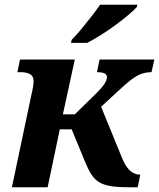

<svg xmlns="http://www.w3.org/2000/svg" viewBox="-20 -786 668 806"><path d="M30 0 112 -389Q117 -409 119 -423.5Q121 -438 121 -445Q121 -466 106.5 -474.5Q92 -483 68 -483H53L64 -536H294L244 -306H294L387 -397Q404 -414 413 -426Q422 -438 425.5 -447Q429 -456 429 -462Q429 -473 418.5 -478Q408 -483 387 -483L398 -536H628L616 -483Q593 -483 573.5 -476Q554 -469 531.5 -452Q509 -435 475 -403L383 -318L393 -366L491 -126Q502 -99 514 -83Q526 -67 539.5 -60Q553 -53 566 -53H569L558 0H517Q472 0 443 -5Q414 -10 395 -22Q376 -34 363 -54.5Q350 -75 337 -107L281 -243H231L180 0ZM278 -606 281 -619Q300 -638 321.5 -664Q343 -690 364 -717Q385 -744 400 -766H557L554 -756Q542 -743 518.5 -723Q495 -703 465 -681Q435 -659 404 -639.5Q373 -620 346 -606Z"/></svg>

Font: Noto Serif
Style: Italic
Weight: 400
Italic angle: -12°
Designer: Monotype Design Team
Foundry: Monotype Imaging Inc.
Version: Version 2.013